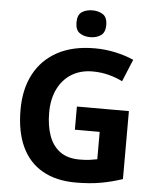

<svg xmlns="http://www.w3.org/2000/svg" viewBox="-61 -979 846 1041"><g transform="rotate(5 362.0 -459.0)"><path d="M361 -401H644V-31Q588 -12 527.5 -1Q467 10 390 10Q284 10 209.5 -32Q135 -74 96.5 -156Q58 -238 58 -358Q58 -470 101.5 -552Q145 -634 228 -679Q311 -724 431 -724Q488 -724 543 -712Q598 -700 643 -680L593 -559Q560 -576 518 -587Q476 -598 430 -598Q364 -598 315.5 -568Q267 -538 240.5 -483.5Q214 -429 214 -355Q214 -285 233 -231Q252 -177 293 -146.5Q334 -116 400 -116Q432 -116 454.5 -119Q477 -122 496 -126V-275H361ZM400 -928Q433 -928 457 -912.5Q481 -897 481 -855Q481 -814 457 -798Q433 -782 400 -782Q366 -782 342.5 -798Q319 -814 319 -855Q319 -897 342.5 -912.5Q366 -928 400 -928Z"/></g></svg>

Font: Noto Sans Canadian Aboriginal
Style: Regular
Weight: 400
Designer: Monotype Design Team, Typotheque's Kevin King
Foundry: Monotype Imaging Inc.
Version: Version 2.002